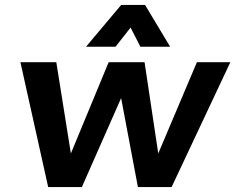

<svg xmlns="http://www.w3.org/2000/svg" viewBox="-20 -761 958 781"><path d="M176 0 63 -508H209L275 -95H251L422 -508H568L630 -95H606L781 -508H917L678 0H541L464 -408H493L313 0ZM330 -571 473 -741H570L672 -571H551L484 -702H553L450 -571Z"/></svg>

Font: Inclusive Sans
Style: Italic
Weight: 400
Italic angle: -7°
Designer: Olivia King
Foundry: Olivia King
Version: Version 2.004